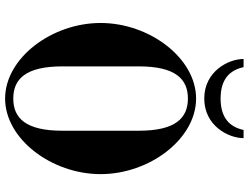

<svg xmlns="http://www.w3.org/2000/svg" viewBox="-131 -825 974 752"><g transform="rotate(90 356.0 -449.0)"><path d="M211 -916C211 -856 260 -762 366 -762C472 -762 521 -856 521 -916H489C477 -860 440 -826 366 -826C292 -826 255 -860 243 -916ZM70 -356C70 -164 208 18 366 18C524 18 662 -164 662 -356C662 -548 524 -730 366 -730C208 -730 70 -548 70 -356ZM240 -206V-506C240 -650 290 -698 366 -698C442 -698 492 -650 492 -506V-206C492 -62 442 -14 366 -14C290 -14 240 -62 240 -206Z"/></g></svg>

Font: Old Standard
Style: Bold
Weight: 700
Designer: Alexey Kryukov <alexios@thessalonica.org.ru>
Version: Version 2.0.2